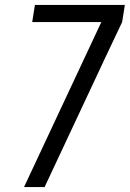

<svg xmlns="http://www.w3.org/2000/svg" viewBox="-20 -755 524 775"><path d="M77 0 389 -666H110L121 -735H484L473 -666L410 -533L160 0Z"/></svg>

Font: Iosevka QP
Style: Italic
Weight: 400
Italic angle: -9°
Designer: Belleve Invis
Foundry: Belleve Invis
Version: Version 20.0.0; ttfautohint (v1.8.4)